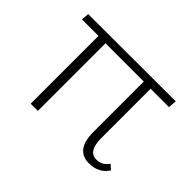

<svg xmlns="http://www.w3.org/2000/svg" viewBox="-91 -581 755 755"><g transform="rotate(45 287.0 -203.0)"><path d="M515 -55 535 -38Q508 4 454 4Q379 4 379 -95V-376H166V0H126V-377H34L37 -409L523 -410L520 -375H418V-101Q418 -27 464 -27Q496 -27 515 -55Z"/></g></svg>

Font: EauTestSC Light
Style: Regular
Weight: 300
Designer: Christian Thalmann (Catharsis Fonts)
Version: Version 0.001;PS 000.001;hotconv 1.0.88;makeotf.lib2.5.64775